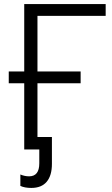

<svg xmlns="http://www.w3.org/2000/svg" viewBox="-20 -734 551 943"><path d="M80 179V123Q101 132 123 132Q173 132 173 68V0H99V-325H23V-383H99V-714H499V-656H164V-383H376V-325H164V-61H235V71Q235 128 209.5 158.5Q184 189 134 189Q101 189 80 179Z"/></svg>

Font: OpenSansMMV
Style: Light
Weight: 300
Foundry: Ascender Corporation
Version: Version 4.001